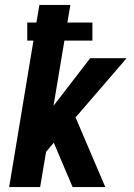

<svg xmlns="http://www.w3.org/2000/svg" viewBox="-20 -755 540 775"><path d="M17 0 115 -591H90V-664H127L139 -735H264L252 -664H353V-591H240L196 -328L344 -520H491L285 -281L405 0H273L197 -179L166 -142L142 0Z"/></svg>

Font: Iosevka SS04 Extrabold Oblique
Style: Regular
Weight: 800
Italic angle: -9°
Monospace: yes
Designer: Belleve Invis
Foundry: Belleve Invis
Version: Version 19.0.0; ttfautohint (v1.8.4)